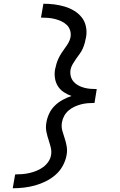

<svg xmlns="http://www.w3.org/2000/svg" viewBox="-20 -853 640 1026"><path d="M48 153 61 79Q80 79 99 77.5Q118 76 137.5 71.5Q157 67 175.5 59.5Q194 52 210.5 40Q227 28 238.5 11Q250 -6 253 -25Q256 -45 251.5 -64Q247 -83 241 -100V-101Q233 -124 228 -148.5Q223 -173 228 -199Q232 -223 243 -246.5Q254 -270 273 -288.5Q292 -307 315 -319.5Q338 -332 362 -340Q340 -348 321 -360.5Q302 -373 290 -391.5Q278 -410 274 -433.5Q270 -457 274 -481Q277 -496 281.5 -511.5Q286 -527 293 -541.5Q300 -556 309 -570Q318 -584 328 -597.5Q338 -611 346 -625Q354 -639 357 -655Q360 -674 354.5 -691Q349 -708 336.5 -720Q324 -732 307.5 -739.5Q291 -747 273.5 -751.5Q256 -756 237 -757.5Q218 -759 199 -759L212 -833Q242 -833 270 -829.5Q298 -826 325 -818Q352 -810 375.5 -796Q399 -782 416 -761Q433 -740 439 -712Q445 -684 440 -655Q437 -639 433 -624Q429 -609 422.5 -594Q416 -579 406 -565.5Q396 -552 386.5 -538.5Q377 -525 368.5 -510.5Q360 -496 357 -481Q354 -463 358 -446.5Q362 -430 372.5 -417.5Q383 -405 397.5 -397Q412 -389 428.5 -384.5Q445 -380 462 -378.5Q479 -377 497 -377L485 -303Q467 -303 449 -301.5Q431 -300 413.5 -295.5Q396 -291 378.5 -283Q361 -275 346.5 -262.5Q332 -250 323 -233.5Q314 -217 311 -199Q307 -176 313 -154.5Q319 -133 326 -112.5Q333 -92 336.5 -70Q340 -48 336 -25Q331 4 316 32Q301 60 277 81Q253 102 224.5 116Q196 130 167 138Q138 146 108 149.5Q78 153 48 153Z"/></svg>

Font: Iosevka Extended Oblique
Style: Regular
Weight: 400
Width: 7
Italic angle: -9°
Monospace: yes
Designer: Belleve Invis
Foundry: Belleve Invis
Version: Version 32.0.1; ttfautohint (v1.8.4)